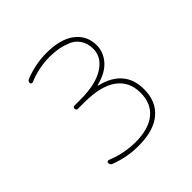

<svg xmlns="http://www.w3.org/2000/svg" viewBox="-146 -656 792 792"><g transform="rotate(-45 250.0 -260.0)"><path d="M100.6 -13.7Q89.8 -17.6 89.8 -29.3Q89.8 -33.2 93.3 -35.2Q96.7 -37.1 100.6 -36.1Q165 -9.8 230.5 -9.8Q307.6 -9.8 348.6 -43.5Q389.6 -77.1 389.6 -139.6Q389.6 -205.1 341.3 -240.2Q293 -275.4 195.3 -275.4H160.2Q150.4 -275.4 150.4 -285.2Q150.4 -294.9 160.2 -294.9H195.3Q283.2 -294.9 331.5 -325.7Q379.9 -356.4 379.9 -405.3Q379.9 -437.5 364.7 -460Q349.6 -482.4 324.7 -492.2Q299.8 -502 277.3 -505.9Q254.9 -509.8 230.5 -509.8Q165 -509.8 105.5 -484.4Q101.6 -483.4 98.1 -485.4Q94.7 -487.3 94.7 -491.2Q94.7 -502.9 105.5 -505.9Q167 -530.3 230.5 -530.3Q312.5 -530.3 356.4 -496.6Q400.4 -462.9 400.4 -405.3Q400.4 -366.2 372.6 -334Q344.7 -301.8 288.1 -287.1Q286.1 -287.1 286.1 -285.2Q286.1 -284.2 287.1 -284.2Q410.2 -253.9 410.2 -139.6Q410.2 -68.4 363.8 -29.3Q317.4 9.8 230.5 9.8Q164.1 10.7 100.6 -13.7Z"/></g></svg>

Font: Rounded-L Mgen+ 2m thin
Style: Regular
Weight: 100
Designer: [Source Han Sans]
Ryoko NISHIZUKA  (kana & ideographs); Paul D. Hunt (Latin, Greek & Cyrillic); Wenlong ZHANG  (bopomofo
Version: Version 1.059.20150602